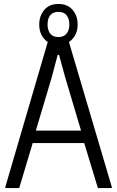

<svg xmlns="http://www.w3.org/2000/svg" viewBox="-20 -949 591 969"><path d="M7 -6 221 -737Q200 -751 189 -773.5Q178 -796 178 -825Q178 -869 203.5 -899Q229 -929 275 -929Q321 -929 346.5 -899Q372 -869 372 -825Q372 -796 360.5 -773.5Q349 -751 328 -737L544 -6V0H474L405 -227H145L77 0H7ZM389 -290 308 -562 278 -672H271L242 -562L161 -290ZM275 -762Q302 -762 316 -779.5Q330 -797 330 -825Q330 -854 316.5 -871.5Q303 -889 275 -889Q246 -889 233 -871.5Q220 -854 220 -825Q220 -797 233.5 -779.5Q247 -762 275 -762Z"/></svg>

Font: Encode Sans Compressed
Style: Regular
Weight: 400
Designer: Pablo Impallari, Andres Torresi
Foundry: Pablo Impallari, Andres Torresi
Version: Version 1.000; ttfautohint (v1.00) -l 8 -r 50 -G 200 -x 14 -